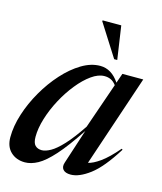

<svg xmlns="http://www.w3.org/2000/svg" viewBox="-111 -814 767 907"><g transform="rotate(15 272.0 -360.5)"><path d="M279 -37 334 -206Q276.5 -119 234.2 -72Q192 -25 159 -7Q126 11 96 11Q54 11 26.8 -14.5Q-0.5 -40 -0.5 -86.5Q-0.5 -140.5 18.8 -200.5Q38 -260.5 70.8 -317.2Q103.5 -374 145.2 -420.2Q187 -466.5 232.8 -494Q278.5 -521.5 323.5 -521.5Q379 -521.5 417 -464.5L433.5 -512H535.5L385 -64Q408.5 -68.5 443 -93Q477.5 -117.5 522 -169.5L527 -166Q465.5 -67.5 413.2 -28.2Q361 11 320 11Q293.5 11 282.5 -2Q271.5 -15 279 -37ZM114 -119Q114 -89 126 -77Q138 -65 158.5 -65Q176.5 -65 201.5 -79Q226.5 -93 259.5 -128.5Q292.5 -164 335 -227.5L412.5 -451Q400.5 -467 386.5 -473.5Q372.5 -480 355.5 -480Q325 -480 291.8 -456.2Q258.5 -432.5 226.8 -393Q195 -353.5 169.5 -305.8Q144 -258 129 -209.2Q114 -160.5 114 -119ZM393 -569H378L277 -728L278 -732H369Z"/></g></svg>

Font: Newsreader Display Medium
Style: Italic
Weight: 500
Italic angle: -17°
Designer: Hugues Gentile
Foundry: Production Type
Version: Version 1.001